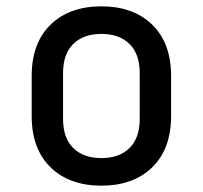

<svg xmlns="http://www.w3.org/2000/svg" viewBox="-20 -578 640 606"><path d="M300 8Q199 8 139.5 -50Q80 -108 80 -212V-338Q80 -442 139.5 -500Q199 -558 300 -558Q401 -558 460.5 -500Q520 -442 520 -338V-212Q520 -108 460.5 -50Q401 8 300 8ZM300 -79Q356 -79 388.5 -110.5Q421 -142 421 -203V-347Q421 -408 388.5 -439.5Q356 -471 300 -471Q244 -471 211.5 -439.5Q179 -408 179 -347V-203Q179 -142 211.5 -110.5Q244 -79 300 -79Z"/></svg>

Font: Pitagon Sans Mono Medium
Style: Regular
Weight: 500
Monospace: yes
Designer: Travis Tran
Foundry: Pitagon
Version: Version 1.001; ttfautohint (v1.8.4.7-5d5b);gftools[0.9.26]